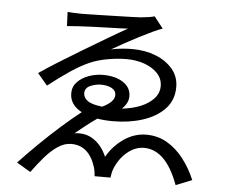

<svg xmlns="http://www.w3.org/2000/svg" viewBox="-56 -838 1111 950"><g transform="rotate(5 500.0 -362.5)"><path d="M850 49Q788 -121 679 -121Q634 -121 594.5 -87.5Q555 -54 535 -2Q531 8 529 20Q527 32 526 40H447Q446 29 444.5 18Q443 7 440 -3Q407 -109 319 -109Q284 -109 251 -86.5Q218 -64 187.5 -28.5Q157 7 128 47L59 6Q102 -40 154 -91Q206 -142 259 -189Q312 -236 356 -270Q296 -302 296 -359Q296 -392 318 -415Q340 -438 374 -450.5Q408 -463 445 -463Q507 -463 545.5 -437.5Q584 -412 584 -369Q584 -334 552 -305Q602 -310 643 -326.5Q684 -343 709 -370Q734 -397 734 -432Q734 -469 709 -495.5Q684 -522 643.5 -536.5Q603 -551 554 -551Q512 -551 462.5 -542.5Q413 -534 374 -517Q332 -499 282.5 -466Q233 -433 173 -386L124 -444Q163 -471 217.5 -505Q272 -539 332 -575Q392 -611 448.5 -644.5Q505 -678 548 -702Q537 -701 509 -700Q481 -699 444.5 -698Q408 -697 369.5 -695.5Q331 -694 298.5 -692Q266 -690 246 -688L243 -758Q255 -757 275 -756Q295 -755 311 -755Q319 -755 347 -755.5Q375 -756 412.5 -757Q450 -758 489.5 -759Q529 -760 560.5 -761Q592 -762 607 -763Q628 -765 647 -768Q666 -771 674 -774L719 -717Q701 -711 671 -697Q641 -683 606 -665Q571 -647 536.5 -628Q502 -609 473 -592Q500 -598 527 -600.5Q554 -603 579 -603Q643 -603 695.5 -582Q748 -561 779.5 -523.5Q811 -486 811 -434Q811 -369 769.5 -325.5Q728 -282 660.5 -260.5Q593 -239 514 -239Q471 -239 436 -245Q408 -226 379 -203Q350 -180 329 -163Q385 -171 426.5 -142Q468 -113 490 -60Q521 -115 573 -151Q625 -187 685 -187Q741 -187 787 -160.5Q833 -134 869 -88Q905 -42 930 17ZM454 -306Q482 -319 498 -335Q514 -351 514 -369Q514 -391 492.5 -402.5Q471 -414 439 -414Q413 -414 386.5 -402.5Q360 -391 360 -365Q360 -343 381 -327.5Q402 -312 454 -306Z"/></g></svg>

Font: Chocolate Classical Sans
Style: Regular
Weight: 400
Designer: 田海東、宇文滿月
Foundry: Moonlit Owen
Version: Version 1.001